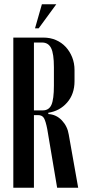

<svg xmlns="http://www.w3.org/2000/svg" viewBox="-20 -874 415 894"><path d="M182 -699Q214 -699 240.5 -687.5Q267 -676 286 -655.5Q305 -635 316 -607.5Q327 -580 327 -548V-496Q327 -436 292.5 -396.5Q258 -357 205 -349V-343Q242 -341 268 -313.5Q294 -286 300 -248L344 0H246L200 -273Q193 -309 185 -323.5Q177 -338 157 -338H138V0H42V-699ZM231 -561Q231 -624 218 -650Q205 -676 176 -676H138V-360H179Q208 -360 219.5 -386Q231 -412 231 -475ZM143 -742 175 -854H242L160 -742Z"/></svg>

Font: Moniqa Narrow Heading
Style: Bold
Weight: 700
Width: 4
Designer: Rajesh Rajput
Foundry: Rajesh Rajput
Version: Version 1.000